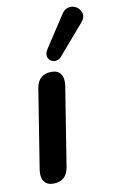

<svg xmlns="http://www.w3.org/2000/svg" viewBox="-88 -822 532 878"><g transform="rotate(-10 177.5 -383.0)"><path d="M87 8Q58 8 44.5 -11.5Q31 -31 36 -65L95 -435Q106 -497 167 -497Q196 -497 209.5 -478Q223 -459 218 -424L159 -54Q148 8 87 8ZM341 -696 223 -559Q211 -545 197 -543.5Q183 -542 172 -549.5Q161 -557 158.5 -571Q156 -585 166 -601L262 -748Q274 -767 290 -772Q306 -777 320.5 -772Q335 -767 344.5 -755Q354 -743 354.5 -727.5Q355 -712 341 -696Z"/></g></svg>

Font: Nunito Variable Extra Light
Style: Italic
Weight: 200
Italic angle: -9°
Designer: Vernon Adams
Foundry: Vernon Adams
Version: Version 3.602